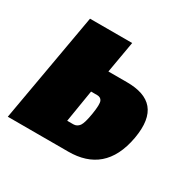

<svg xmlns="http://www.w3.org/2000/svg" viewBox="-148 -563 692 680"><g transform="rotate(30 198.5 -223.0)"><path d="M-41 0H206.5C302.7 0 366.2 -48.8 386.2 -160.2C405.8 -271 359.4 -316.9 263.2 -316.9H187.5L210 -446.3H37.6ZM148.4 -92.8 169.9 -224.6H194.3C204.6 -224.6 211.4 -220.7 214.8 -212.9C218.3 -204.6 217.8 -187 213.4 -159.7C209 -131.8 203.6 -113.8 197.8 -105.5C191.4 -97.2 183.6 -92.8 173.3 -92.8Z"/></g></svg>

Font: Roboto Flex Super Cond Black
Style: Italic
Weight: 900
Width: 3
Italic angle: -10°
Designer: Berlow after Robertson
Foundry: Google
Version: Version 3.200;Glyphs 3.3 (3311)